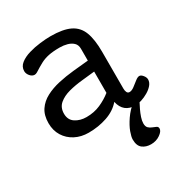

<svg xmlns="http://www.w3.org/2000/svg" viewBox="-191 -719 1050 1110"><g transform="rotate(-30 334.5 -164.0)"><path d="M218.3 13.7Q168.5 13.7 128.9 -6.8Q89.4 -27.3 66.4 -64.2Q43.5 -101.1 43.5 -149.9Q43.5 -202.6 66.7 -237.1Q89.8 -271.5 129.2 -292.2Q168.5 -313 217.8 -324Q267.1 -335 319.8 -340.3Q372.6 -345.7 421.4 -350.1V-429.2Q421.4 -455.1 406 -469.7Q390.6 -484.4 367.2 -490.7Q343.8 -497.1 318.4 -497.1Q272.5 -497.1 242.7 -490.7Q212.9 -484.4 188.2 -471.2Q163.6 -458 132.3 -438Q123 -432.6 115.2 -432.6Q98.6 -432.6 85.4 -448.2Q72.3 -463.9 72.3 -481Q72.3 -510.3 96.4 -529.5Q120.6 -548.8 157.7 -559.8Q194.8 -570.8 234.4 -575.4Q273.9 -580.1 304.2 -580.1Q387.2 -580.1 433.8 -557.4Q480.5 -534.7 499.5 -484.9Q518.6 -435.1 518.6 -353V-106.9Q518.6 -91.8 523.7 -81.8Q528.8 -71.8 540 -71.8Q554.7 -71.8 572.3 -85Q589.8 -98.1 606.2 -111.3Q622.6 -124.5 634.3 -124.5Q645.5 -124.5 657.2 -110.1Q668.9 -95.7 668.9 -82Q668.9 -62.5 654.3 -45.4Q639.6 -28.3 617.4 -15.4Q595.2 -2.4 572 4.9Q548.8 12.2 532.2 12.2Q451.7 12.2 434.6 -66.9Q398.9 -25.4 341.3 -5.9Q283.7 13.7 218.3 13.7ZM252.4 -70.8Q303.7 -70.8 345.7 -89.4Q387.7 -107.9 421.4 -134.8V-276.9Q382.8 -272.5 335.7 -267.8Q288.6 -263.2 246.1 -252Q203.6 -240.7 176 -217.3Q148.4 -193.8 148.4 -152.8Q148.4 -111.3 179.2 -91.1Q210 -70.8 252.4 -70.8ZM497.1 252Q463.4 252 440.7 234.4Q418 216.8 418 174.8Q418 157.2 429.4 125.7Q440.9 94.2 466.3 56.9Q491.7 19.5 533.2 -14.6H571.8Q569.3 -9.3 560.8 6.6Q552.2 22.5 542.2 43.5Q532.2 64.5 524.9 86.2Q517.6 107.9 517.6 125.5Q517.6 146 527.6 155.8Q537.6 165.5 551 170.4Q564.5 175.3 574.5 180.4Q584.5 185.5 584.5 196.8Q584.5 215.3 558.1 233.6Q531.7 252 497.1 252Z"/></g></svg>

Font: Cutive
Style: Regular
Weight: 400
Version: Version 1.100; ttfautohint (v1.8.4.7-5d5b)